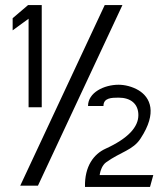

<svg xmlns="http://www.w3.org/2000/svg" viewBox="-20 -744 664 759"><path d="M30 -624 93 -670V-320H145V-724H91L30 -672ZM60 -10H130L464 -724H394ZM316 -5H573L586 -52H374L375 -58C377 -69 384 -91 399 -102C457 -144 506 -150 536 -197C603 -299 574 -359 528 -387C503 -402 473 -409 449 -409C391 -409 328 -378 328 -325H389C389 -357 420 -358 449 -358C496 -358 527 -334 527 -289C527 -242 487 -197 397 -156C351 -135 314 -87 316 -5Z"/></svg>

Font: Charger Sport
Style: LitNrw
Weight: 300
Designer: Jasper
Foundry: Cannot Into Space Fonts
Version: Version 1.1